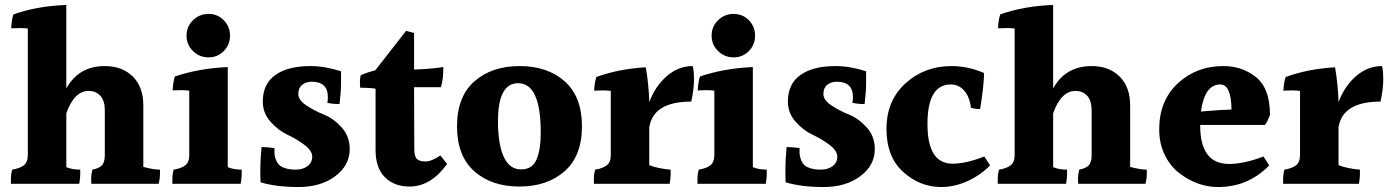

<svg xmlns="http://www.w3.org/2000/svg" viewBox="-20 -785 5589 773"><path d="M557 -361V-113Q598 -102 624 -102Q624 -96 624 -81.5Q624 -67 619 -45H348Q347 -53 347 -67Q347 -81 352 -102Q378 -107 390 -119Q402 -131 402 -161V-341Q402 -380 384 -399.5Q366 -419 337 -419Q279 -419 247 -329V-112Q271 -102 303 -102Q303 -96 303 -82Q303 -68 299 -45H24Q24 -53 24 -68.5Q24 -84 29 -102Q60 -107 76 -119.5Q92 -132 92 -161V-670Q81 -672 63 -672Q45 -672 25 -671Q27 -707 34 -727Q130 -761 247 -765V-429Q297 -519 402 -519Q472 -519 514.5 -477Q557 -435 557 -361Z M906 -641.5Q906 -605 881 -579.5Q856 -554 819.5 -554Q783 -554 757 -579.5Q731 -605 731 -641.5Q731 -678 757 -703.5Q783 -729 819.5 -729Q856 -729 881 -703.5Q906 -678 906 -641.5ZM953 -102Q953 -96 953 -82Q953 -68 949 -45H674Q674 -53 674 -68.5Q674 -84 679 -102Q710 -107 726 -119.5Q742 -132 742 -161V-420Q727 -422 709.5 -422Q692 -422 675 -421Q677 -456 684 -477Q781 -510 897 -515V-112Q921 -102 953 -102Z M1038 -376Q1038 -447 1088.5 -483Q1139 -519 1230 -519Q1288 -519 1353 -498Q1353 -484 1353 -450Q1353 -416 1347 -366Q1321 -366 1298 -371Q1300 -383 1300 -394Q1300 -456 1235 -456Q1212 -456 1196.5 -443.5Q1181 -431 1181 -406.5Q1181 -382 1213.5 -360.5Q1246 -339 1284.5 -323.5Q1323 -308 1355.5 -272Q1388 -236 1388 -185Q1388 -119 1329.5 -75.5Q1271 -32 1182 -32Q1093 -32 1029 -51Q1028 -72 1028 -106.5Q1028 -141 1033 -193Q1053 -193 1085 -189Q1085 -186 1085 -171Q1085 -156 1092.5 -138Q1100 -120 1117 -112Q1140 -102 1170 -102Q1200 -102 1218.5 -116.5Q1237 -131 1237 -154.5Q1237 -178 1206 -201.5Q1175 -225 1137.5 -242.5Q1100 -260 1069 -295Q1038 -330 1038 -376Z M1629 -34Q1567 -34 1529.5 -71.5Q1492 -109 1492 -182V-428Q1465 -432 1430 -432Q1429 -441 1429 -454Q1429 -467 1432 -482Q1453 -492 1491 -502L1615 -661L1647 -652V-505Q1711 -507 1765 -515Q1765 -465 1755 -434H1647L1648 -185Q1648 -157 1657.5 -146Q1667 -135 1692.5 -135Q1718 -135 1753 -159L1780 -125Q1715 -34 1629 -34Z M2157 -252Q2157 -450 2066 -450Q1985 -450 1985 -298Q1985 -287 1985 -276Q1992 -103 2078 -103Q2122 -103 2139.5 -141.5Q2157 -180 2157 -252ZM2072 -519Q2184 -519 2253.5 -457.5Q2323 -396 2323 -276.5Q2323 -157 2253 -95.5Q2183 -34 2071 -34Q1959 -34 1889.5 -95.5Q1820 -157 1820 -276.5Q1820 -396 1890 -457.5Q1960 -519 2072 -519Z M2769 -519Q2774 -502 2774 -464Q2774 -426 2763 -376Q2610 -376 2594 -272V-120Q2630 -106 2680 -102Q2680 -96 2680 -82Q2680 -68 2676 -45H2371Q2371 -53 2371 -68.5Q2371 -84 2376 -102Q2407 -107 2423 -119.5Q2439 -132 2439 -161V-419Q2424 -421 2406.5 -421Q2389 -421 2372 -420Q2374 -455 2381 -475Q2472 -508 2580 -514Q2592 -445 2594 -374Q2618 -438 2664.5 -478.5Q2711 -519 2769 -519Z M3020 -641.5Q3020 -605 2995 -579.5Q2970 -554 2933.5 -554Q2897 -554 2871 -579.5Q2845 -605 2845 -641.5Q2845 -678 2871 -703.5Q2897 -729 2933.5 -729Q2970 -729 2995 -703.5Q3020 -678 3020 -641.5ZM3067 -102Q3067 -96 3067 -82Q3067 -68 3063 -45H2788Q2788 -53 2788 -68.5Q2788 -84 2793 -102Q2824 -107 2840 -119.5Q2856 -132 2856 -161V-420Q2841 -422 2823.5 -422Q2806 -422 2789 -421Q2791 -456 2798 -477Q2895 -510 3011 -515V-112Q3035 -102 3067 -102Z M3152 -376Q3152 -447 3202.5 -483Q3253 -519 3344 -519Q3402 -519 3467 -498Q3467 -484 3467 -450Q3467 -416 3461 -366Q3435 -366 3412 -371Q3414 -383 3414 -394Q3414 -456 3349 -456Q3326 -456 3310.5 -443.5Q3295 -431 3295 -406.5Q3295 -382 3327.5 -360.5Q3360 -339 3398.5 -323.5Q3437 -308 3469.5 -272Q3502 -236 3502 -185Q3502 -119 3443.5 -75.5Q3385 -32 3296 -32Q3207 -32 3143 -51Q3142 -72 3142 -106.5Q3142 -141 3147 -193Q3167 -193 3199 -189Q3199 -186 3199 -171Q3199 -156 3206.5 -138Q3214 -120 3231 -112Q3254 -102 3284 -102Q3314 -102 3332.5 -116.5Q3351 -131 3351 -154.5Q3351 -178 3320 -201.5Q3289 -225 3251.5 -242.5Q3214 -260 3183 -295Q3152 -330 3152 -376Z M3769 -32Q3684 -32 3616.5 -92.5Q3549 -153 3549 -266.5Q3549 -380 3625.5 -449.5Q3702 -519 3811 -519Q3877 -519 3942 -491Q3941 -438 3926 -346Q3907 -346 3889 -351Q3884 -395 3862 -420Q3840 -445 3808 -445Q3714 -445 3714 -285.5Q3714 -126 3815 -126Q3869 -126 3943 -155L3966 -119Q3928 -80 3875.5 -56Q3823 -32 3769 -32Z M4530 -361V-113Q4571 -102 4597 -102Q4597 -96 4597 -81.5Q4597 -67 4592 -45H4321Q4320 -53 4320 -67Q4320 -81 4325 -102Q4351 -107 4363 -119Q4375 -131 4375 -161V-341Q4375 -380 4357 -399.5Q4339 -419 4310 -419Q4252 -419 4220 -329V-112Q4244 -102 4276 -102Q4276 -96 4276 -82Q4276 -68 4272 -45H3997Q3997 -53 3997 -68.5Q3997 -84 4002 -102Q4033 -107 4049 -119.5Q4065 -132 4065 -161V-670Q4054 -672 4036 -672Q4018 -672 3998 -671Q4000 -707 4007 -727Q4103 -761 4220 -765V-429Q4270 -519 4375 -519Q4445 -519 4487.5 -477Q4530 -435 4530 -361Z M4893 -445Q4830 -445 4815 -336L4893 -342L4938 -344Q4937 -445 4893 -445ZM4812 -282V-280Q4812 -125 4928 -125Q4989 -125 5067 -155L5090 -119Q5005 -32 4884 -32Q4801 -32 4728 -88Q4692 -115 4669.5 -161Q4647 -207 4647 -264Q4647 -380 4722 -449.5Q4797 -519 4905 -519Q4977 -519 5031 -479Q5093 -434 5093 -323Q5085 -299 5073 -282Z M5544 -519Q5549 -502 5549 -464Q5549 -426 5538 -376Q5385 -376 5369 -272V-120Q5405 -106 5455 -102Q5455 -96 5455 -82Q5455 -68 5451 -45H5146Q5146 -53 5146 -68.5Q5146 -84 5151 -102Q5182 -107 5198 -119.5Q5214 -132 5214 -161V-419Q5199 -421 5181.5 -421Q5164 -421 5147 -420Q5149 -455 5156 -475Q5247 -508 5355 -514Q5367 -445 5369 -374Q5393 -438 5439.5 -478.5Q5486 -519 5544 -519Z"/></svg>

Font: Halant
Style: Bold
Weight: 700
Designer: Hitesh Malaviya (Devanagari), Satya Rajpurohit (Latin)
Foundry: Indian Type Foundry
Version: Version 1.101;PS 1.0;hotconv 1.0.78;makeotf.lib2.5.61930; tt